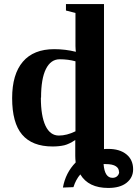

<svg xmlns="http://www.w3.org/2000/svg" viewBox="-20 -712 678 949"><path d="M343 213 291 215Q304 142 354 91Q352 73 352 58V-20Q322 0 298 6Q272 12 240 12Q139 12 89 -47Q40 -105 40 -227Q40 -345 93 -407Q146 -469 248 -469Q303 -469 355 -456Q352 -475 353 -532V-648L306 -660V-692H494V25L504 24H515Q572 24 605 51Q638 78 638 125Q638 166 605 192Q573 217 515 217Q417 217 377 150Q355 175 343 213ZM183 -230 182 -229Q182 -139 205 -90Q228 -42 271 -42Q310 -42 353 -63V-409Q317 -419 275 -419Q231 -419 207 -371Q183 -323 183 -230ZM569 137H568Q568 120 553 110Q537 99 502 99H492Q497 167 536 167Q551 167 560 158Q569 149 569 137Z"/></svg>

Font: Libra Serif Modern
Style: Bold
Weight: 700
Designer: Stefan Peev, Context Ltd
Foundry: Ascender Corporation
Version: Version 1.000